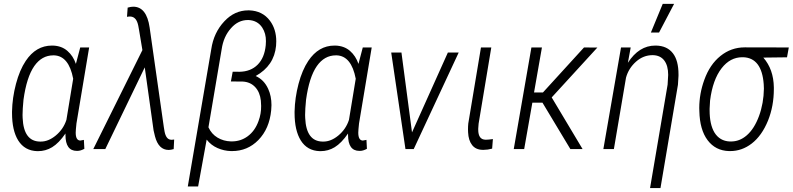

<svg xmlns="http://www.w3.org/2000/svg" viewBox="-20 -775 4120 998"><path d="M97.7 -161.6Q103 -40.5 187.5 -39.1Q189.9 -39.1 192.4 -39.1Q231.4 -39.1 269.5 -70.3Q309.6 -103.5 325.2 -151.9L360.4 -365.7Q337.9 -484.4 261.2 -487.3Q259.3 -487.3 257.3 -487.3Q197.3 -487.3 158.2 -431.6Q118.2 -374 102.1 -256.3Q97.2 -206.5 97.2 -177.2Q97.2 -168.5 97.7 -161.6ZM443.4 -528.3 377.4 -133.3Q373.5 -97.2 373.5 -85.4Q373.5 -45.4 397 -44.4L416 -47.9L418.5 -1.5Q398.9 9.3 382.3 9.3Q380.9 9.3 379.4 9.3Q320.3 9.3 320.3 -73.2Q320.3 -77.1 320.3 -81.1Q286.1 -31.2 251 -9.8Q217.3 10.7 177.2 10.7Q175.3 10.7 173.8 10.7Q108.4 8.8 74.7 -44.9Q42.5 -96.7 42.5 -187.5Q42.5 -191.4 42.5 -195.3Q43.9 -266.6 63 -338.9Q82 -411.1 113.8 -458.5Q167 -538.1 250 -538.1Q252.4 -538.1 254.9 -538.1Q300.3 -536.6 330.3 -510.5Q360.4 -484.4 374.5 -442.9L397 -528.3Z M672.4 -740.2Q742.2 -740.2 757.8 -631.8L831.5 -114.7L835.4 -91.3Q843.3 -50.8 867.7 -48.8Q872.1 -47.9 876.5 -48.8L885.3 -49.8L882.8 0Q867.7 4.4 856.9 4.4Q804.2 4.4 785.6 -66.4L778.3 -97.2L732.4 -424.8L527.3 0H464.8L720.2 -514.6L703.6 -614.3L698.7 -641.6Q689.5 -687 658.7 -689H649.9L640.1 -687.5L643.6 -735.4Q660.6 -740.2 672.4 -740.2Z M1224.6 -401.9Q1283.2 -402.8 1319.1 -438.7Q1355 -474.6 1361.3 -540Q1362.3 -550.3 1362.3 -560.5Q1362.8 -601.1 1343.3 -631.3Q1318.8 -668.9 1271.5 -670.9Q1270 -670.9 1268.1 -670.9Q1218.3 -670.9 1181.2 -628.9Q1142.1 -585.9 1132.3 -519.5L1063.5 -113.3Q1079.6 -78.1 1110.8 -59.6Q1142.1 -41 1180.2 -40Q1182.6 -40 1185.1 -40Q1231 -40 1267.1 -66.4Q1305.2 -94.2 1323.7 -145.5Q1337.9 -183.6 1337.4 -224.1Q1337.4 -237.8 1335.9 -252Q1331.1 -295.9 1306.2 -322.5Q1281.2 -349.1 1241.2 -351.1L1180.2 -351.6L1189.5 -402.3ZM1275.4 -721.2Q1344.7 -718.8 1383.3 -667Q1416 -623 1416 -560.1Q1416 -548.8 1415 -537.1Q1405.3 -433.6 1309.1 -379.9Q1352.5 -360.4 1374 -313Q1391.1 -275.9 1391.1 -228.5Q1391.1 -215.3 1389.6 -201.7Q1380.4 -106 1322.8 -46.9Q1266.6 10.3 1186 10.3Q1183.6 10.3 1180.7 10.3Q1144 9.3 1110.6 -5.4Q1077.1 -20 1054.2 -49.3L1009.8 194.3H956.1L1078.1 -519Q1090.8 -605.5 1146 -664.1Q1199.2 -721.2 1270.5 -721.2Q1272.9 -721.2 1275.4 -721.2Z M1566.4 -161.6Q1571.8 -40.5 1656.2 -39.1Q1658.7 -39.1 1661.1 -39.1Q1700.2 -39.1 1738.3 -70.3Q1778.3 -103.5 1793.9 -151.9L1829.1 -365.7Q1806.6 -484.4 1730 -487.3Q1728 -487.3 1726.1 -487.3Q1666 -487.3 1627 -431.6Q1586.9 -374 1570.8 -256.3Q1565.9 -206.5 1565.9 -177.2Q1565.9 -168.5 1566.4 -161.6ZM1912.1 -528.3 1846.2 -133.3Q1842.3 -97.2 1842.3 -85.4Q1842.3 -45.4 1865.7 -44.4L1884.8 -47.9L1887.2 -1.5Q1867.7 9.3 1851.1 9.3Q1849.6 9.3 1848.1 9.3Q1789.1 9.3 1789.1 -73.2Q1789.1 -77.1 1789.1 -81.1Q1754.9 -31.2 1719.7 -9.8Q1686 10.7 1646 10.7Q1644 10.7 1642.6 10.7Q1577.1 8.8 1543.5 -44.9Q1511.2 -96.7 1511.2 -187.5Q1511.2 -191.4 1511.2 -195.3Q1512.7 -266.6 1531.7 -338.9Q1550.8 -411.1 1582.5 -458.5Q1635.7 -538.1 1718.8 -538.1Q1721.2 -538.1 1723.6 -538.1Q1769 -536.6 1799.1 -510.5Q1829.1 -484.4 1843.3 -442.9L1865.7 -528.3Z M2066.9 -500.5 2121.6 -86.9 2307.6 -501V-502H2308.6H2361.8H2364.3L2130.9 -1V0H2129.9H2088.9H2087.9L2087.4 -1L2013.7 -500.5V-502H2015.1H2065.9H2066.9Z M2533.7 -528.3 2467.8 -132.3 2465.8 -106.4Q2465.8 -104 2465.8 -101.1Q2465.8 -49.3 2503.9 -48.8Q2505.4 -48.8 2506.8 -48.8Q2518.6 -48.8 2542 -52.2L2538.1 -2.4Q2515.1 3.9 2494.1 3.9Q2491.2 3.9 2488.8 3.9Q2453.1 3.4 2434.1 -20.8Q2415 -44.9 2413.1 -87.4Q2412.6 -95.2 2412.6 -103Q2412.6 -118.7 2414.1 -133.3L2480 -528.3Z M2799.8 -241.2H2747.1L2704.6 0H2650.4L2742.2 -528.3H2796.9L2755.9 -294.4H2802.2L3015.6 -528.3L3085 -527.8L2847.7 -268.6L3008.3 0H2944.8Z M3258.3 -528.3 3243.7 -448.7Q3301.3 -538.1 3386.2 -538.1Q3388.2 -538.1 3389.6 -538.1Q3447.8 -537.1 3478 -497.6Q3506.8 -460 3506.8 -388.2Q3506.8 -384.8 3506.8 -381.3L3503.9 -334.5L3413.1 202.6H3358.9L3450.2 -335L3453.1 -385.7Q3453.1 -433.6 3432.9 -460.4Q3412.6 -487.3 3374 -488.3Q3372.6 -488.3 3371.6 -488.3Q3324.2 -488.3 3286.1 -454.6Q3247.1 -419.9 3233.9 -371.1L3170.9 0H3116.2L3208 -528.3ZM3424.8 -754.9H3483.9L3405.8 -606H3363.3Z M3670.9 -252.4 3668.5 -210Q3668.5 -206.1 3668.5 -201.7Q3668.5 -127.9 3693.8 -85.9Q3721.2 -42 3772.9 -39.6Q3775.4 -39.6 3778.3 -39.6Q3824.2 -39.1 3861.3 -71.3Q3900.9 -105.5 3925.3 -171.9Q3949.7 -238.3 3950.7 -314.5L3949.7 -337.9Q3939.5 -473.6 3843.8 -477.5Q3841.3 -477.5 3838.4 -477.5Q3775.4 -477.5 3731 -420.4Q3684.6 -360.8 3670.9 -252.4ZM4070.8 -477.1 3947.8 -475.6Q4001 -414.6 4002.4 -320.8Q4002.4 -316.9 4002.4 -312.5Q4002.4 -223.6 3972.2 -148.4Q3939.9 -69.3 3887.2 -28.8Q3836.4 10.3 3775.4 10.3Q3772.5 10.3 3769.5 10.3Q3699.2 8.3 3658.2 -46.1Q3617.2 -100.6 3615.2 -197.3Q3614.7 -205.1 3614.7 -212.9Q3614.7 -288.1 3641.1 -360.4Q3669.4 -439.5 3724.9 -484.1Q3780.3 -528.8 3851.1 -528.8L4080.1 -528.3Z"/></svg>

Font: MAUL Condensed Light Italic
Style: Light Italic
Weight: 300
Italic angle: -12°
Designer: MAUL
Version: Version 1.0; 2020; ttfautohint (v1.8.3)